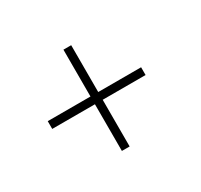

<svg xmlns="http://www.w3.org/2000/svg" viewBox="-82 -679 559 534"><g transform="rotate(-30 197.5 -412.5)"><path d="M172.4 -575.2H197.3V-424.8H335V-399.9H197.3V-250H172.4V-399.9H35.2V-424.8H172.4Z"/></g></svg>

Font: Reswysokr
Style: Regular
Weight: 500
Version: Version 0.984